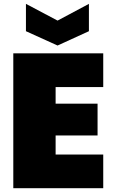

<svg xmlns="http://www.w3.org/2000/svg" viewBox="-20 -988 596 1008"><path d="M522 -708V-530.8H272V-443.8H492.2V-276.9H272V-176.8H522V0H49.8V-708ZM282.2 -879.9 446.8 -967.8V-824.2L282.2 -749L116.2 -824.2V-967.8Z"/></svg>

Font: SVN-Poppins Black
Style: Regular
Weight: 900
Designer: Ninad Kale (Devanagari), Jonny Pinhorn (Latin)
Foundry: Indian Type Foundry
Version: Version 3.002 2017